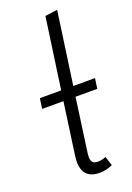

<svg xmlns="http://www.w3.org/2000/svg" viewBox="-146 -798 592 864"><g transform="rotate(-20 150.5 -366.5)"><path d="M154 -88Q153 -82 153 -73Q153 -55 160.5 -47Q168 -39 186 -39Q202 -39 224 -47L238 -3Q207 11 177 11Q95 11 95 -71Q95 -79 97 -97L132 -348H30L37 -397H139L187 -736L246 -744L197 -397H301L294 -348H190Z"/></g></svg>

Font: Fira Sans Light
Style: Italic
Weight: 300
Italic angle: -8°
Designer: bBox Type GmbH & Carrois Corporate GbR & Edenspiekermann AG
Foundry: bBox Type GmbH & Carrois Corporate GbR & Edenspiekermann AG
Version: Version 4.301